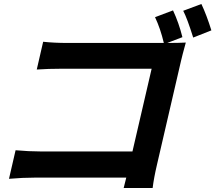

<svg xmlns="http://www.w3.org/2000/svg" viewBox="-20 -887 1078 961"><path d="M766 -64Q750 4 744 54H599Q603 38 612 2H155Q93 2 25 8L58 -135Q125 -129 181 -129H643L739 -543H289Q221 -543 164 -539L196 -678Q251 -672 318 -672H800Q783 -744 756 -801L846 -835Q875 -773 893 -701L817 -672H822Q875 -672 910 -674Q891 -605 886 -582ZM988 -867Q1014 -812 1038 -735L947 -699Q917 -795 897 -833Z"/></svg>

Font: KaiGen Gothic CN Bold
Style: Bold
Weight: 700
Designer: Ryoko NISHIZUKA  (kana & ideographs); Paul D. Hunt (Latin, Greek & Cyrillic); Wenlong ZHANG  (bopomofo); Sandoll Communi
Foundry: Adobe Systems Incorporated
Version: Version 1.002.20150501